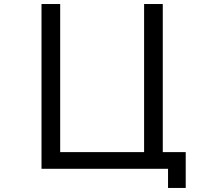

<svg xmlns="http://www.w3.org/2000/svg" viewBox="-20 -805 1040 944"><path d="M184.1 -785.2H275.9V-57.1H688.5V-785.2H780.3V-57.1H893.1V119.1H806.2V24.9H184.1Z"/></svg>

Font: BIZ UDGothic
Style: Regular
Weight: 400
Monospace: yes
Designer: TypeBank Co., Ltd.
Foundry: Morisawa Inc.
Version: Version 1.05